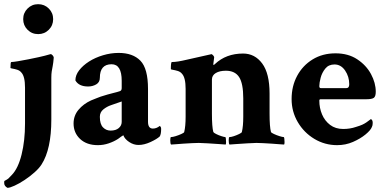

<svg xmlns="http://www.w3.org/2000/svg" viewBox="-30 -694 1863 927"><path d="M5.9 212.9Q-9.8 204.1 -9.8 189.5Q-9.8 180.7 -8.8 179.7Q5.9 171.9 10.3 168Q14.6 164.1 27.3 150.4Q57.6 119.1 74.2 52.2Q90.8 -14.6 90.8 -97.7V-270.5Q90.8 -325.2 73.2 -343.8Q65.4 -353.5 52.7 -357.4Q40 -361.3 30.3 -362.8Q20.5 -364.3 20.5 -366.2Q20.5 -394.5 24.4 -394.5Q33.2 -394.5 56.6 -398.4Q80.1 -402.3 107.4 -407.7Q134.8 -413.1 156.7 -418Q178.7 -422.9 185.5 -424.8L213.9 -432.6Q219.7 -432.6 224.6 -426.3Q229.5 -419.9 229.5 -416Q227.5 -390.6 224.6 -376Q221.7 -361.3 219.7 -349.1Q217.8 -336.9 217.8 -318.4V-117.2Q217.8 26.4 170.9 99.6Q159.2 118.2 136.7 138.2Q114.3 158.2 88.4 175.3Q62.5 192.4 40 202.6Q17.6 212.9 5.9 212.9ZM154.3 -529.3Q124 -529.3 103 -550.3Q82 -571.3 82 -601.6Q82 -631.8 103 -652.8Q124 -673.8 154.3 -673.8Q184.6 -673.8 205.6 -652.8Q226.6 -631.8 226.6 -601.6Q226.6 -571.3 205.6 -550.3Q184.6 -529.3 154.3 -529.3Z M442.4 6.8Q388.7 6.8 356.9 -22.9Q325.2 -52.7 325.2 -97.7Q325.2 -135.7 349.1 -164.1Q373 -192.4 409.2 -209Q422.9 -214.8 434.6 -219.2Q446.3 -223.6 456.1 -227.5Q493.2 -239.3 515.6 -244.6Q538.1 -250 548.8 -253.9Q557.6 -256.8 557.6 -268.6V-303.7Q557.6 -383.8 508.8 -383.8Q452.1 -383.8 452.1 -318.4Q452.1 -296.9 434.6 -286.6Q417 -276.4 395.5 -276.4Q350.6 -276.4 334 -305.7Q334 -331.1 352.1 -354.5Q370.1 -377.9 399.9 -397Q429.7 -416 467.3 -427.2Q504.9 -438.5 543 -438.5Q611.3 -438.5 647.9 -400.9Q684.6 -363.3 684.6 -264.6V-106.4Q684.6 -73.2 708 -73.2Q725.6 -73.2 741.2 -85.9Q748 -82 748 -71.3Q748 -45.9 741.2 -35.2Q727.5 -22.5 696.8 -8.3Q666 5.9 638.7 5.9Q615.2 5.9 593.8 -8.3Q572.3 -22.5 565.4 -41Q564.5 -41 554.7 -34.2Q544.9 -27.3 540 -23.4Q520.5 -10.7 495.1 -2Q469.7 6.8 442.4 6.8ZM503.9 -63.5Q529.3 -63.5 543.5 -75.7Q557.6 -87.9 557.6 -105.5V-204.1L506.8 -186.5Q486.3 -179.7 469.2 -166Q452.1 -152.3 452.1 -129.9Q452.1 -94.7 467.3 -79.1Q482.4 -63.5 503.9 -63.5Z M795.9 3.9Q792 0 792 -16.6Q792 -32.2 795.9 -32.2Q803.7 -32.2 817.9 -36.6Q832 -41 845.2 -46.9Q858.4 -52.7 859.4 -56.6Q866.2 -84 866.2 -130.9V-264.6Q866.2 -319.3 848.6 -337.9Q840.8 -347.7 827.6 -351.6Q814.5 -355.5 804.7 -356.9Q794.9 -358.4 794.9 -360.4Q794.9 -394.5 799.8 -394.5Q825.2 -394.5 872.1 -405.8Q918.9 -417 978.5 -429.7L983.4 -430.7Q984.4 -431.6 987.3 -431.6L989.3 -432.6Q994.1 -432.6 999.5 -426.3Q1004.9 -419.9 1003.9 -416L1000 -385.7Q1000 -380.9 1001 -379.9Q1002.9 -379.9 1007.8 -384.8Q1061.5 -435.5 1143.6 -435.5Q1200.2 -435.5 1235.8 -387.7Q1271.5 -339.8 1271.5 -242.2V-145.5Q1271.5 -81.1 1278.3 -56.6Q1280.3 -52.7 1293 -46.9Q1305.7 -41 1319.8 -36.6Q1334 -32.2 1339.8 -32.2Q1341.8 -32.2 1342.8 -24.4Q1343.8 -16.6 1343.8 -7.8Q1343.8 1 1341.8 3.9Q1335.9 3.9 1319.3 2.4Q1302.7 1 1280.8 -0.5Q1258.8 -2 1239.3 -2.9Q1219.7 -3.9 1208 -3.9Q1192.4 -3.9 1164.6 -2Q1136.7 0 1111.3 1.5Q1085.9 2.9 1078.1 3.9Q1074.2 0 1074.2 -16.6Q1074.2 -32.2 1078.1 -32.2Q1085.9 -32.2 1099.1 -36.6Q1112.3 -41 1124.5 -46.9Q1136.7 -52.7 1137.7 -56.6Q1144.5 -84 1144.5 -130.9V-218.8Q1144.5 -291 1124.5 -321.8Q1104.5 -352.5 1060.5 -352.5Q1030.3 -352.5 1011.7 -341.3Q993.2 -330.1 993.2 -309.6V-145.5Q993.2 -81.1 1000 -56.6Q1002 -52.7 1013.7 -46.9Q1025.4 -41 1039.1 -36.6Q1052.7 -32.2 1057.6 -32.2Q1059.6 -32.2 1060.5 -24.4Q1061.5 -16.6 1061.5 -7.8Q1061.5 1 1059.6 3.9Q1051.8 2.9 1026.4 1.5Q1001 0 973.1 -2Q945.3 -3.9 929.7 -3.9Q918 -3.9 897.9 -2.9Q877.9 -2 856.4 -0.5Q835 1 818.4 2.4Q801.8 3.9 795.9 3.9Z M1597.7 6.8Q1538.1 6.8 1487.8 -23.4Q1437.5 -53.7 1407.7 -104.5Q1377.9 -155.3 1377.9 -215.8Q1377.9 -278.3 1404.8 -328.1Q1431.6 -377.9 1479.5 -407.2Q1527.3 -436.5 1589.8 -436.5Q1651.4 -436.5 1694.8 -407.7Q1738.3 -378.9 1761.2 -336.4Q1784.2 -293.9 1784.2 -251Q1784.2 -228.5 1774.9 -221.7Q1765.6 -214.8 1738.3 -214.8H1517.6Q1511.7 -214.8 1511.7 -208Q1511.7 -172.9 1524.9 -141.6Q1538.1 -110.4 1564 -90.8Q1589.8 -71.3 1627 -71.3Q1660.2 -71.3 1688.5 -81.1Q1708 -86.9 1718.8 -91.8Q1729.5 -96.7 1738.8 -103Q1748 -109.4 1760.7 -119.1Q1769.5 -115.2 1769.5 -100.6Q1769.5 -87.9 1765.6 -81.1Q1759.8 -65.4 1734.9 -44.9Q1710 -24.4 1674.3 -8.8Q1638.7 6.8 1597.7 6.8ZM1518.6 -268.6H1642.6Q1656.2 -268.6 1656.2 -287.1Q1656.2 -324.2 1636.2 -353.5Q1616.2 -382.8 1585 -382.8Q1556.6 -382.8 1540.5 -362.8Q1524.4 -342.8 1518.1 -318.4Q1511.7 -293.9 1511.7 -278.3Q1511.7 -268.6 1518.6 -268.6Z"/></svg>

Font: Crimson Text Bold
Style: Bold
Weight: 700
Designer: Sebastian Kosch
Foundry: Sebastian Kosch
Version: Version 1.10 July 1, 2025